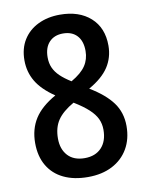

<svg xmlns="http://www.w3.org/2000/svg" viewBox="-83 -784 659 855"><g transform="rotate(-10 246.5 -357.0)"><path d="M246.1 9.8Q182.1 9.8 136 -12.5Q89.8 -34.7 64.7 -77.4Q39.6 -120.1 39.6 -180.2Q39.6 -242.7 69.3 -289.6Q99.1 -336.4 165 -373.5Q107.4 -412.6 82 -455.6Q56.6 -498.5 56.6 -550.8Q56.6 -604.5 80.8 -643.3Q105 -682.1 148.2 -703.1Q191.4 -724.1 247.1 -724.1Q333.5 -724.1 385 -678Q436.5 -631.8 436.5 -551.3Q436.5 -497.6 408.7 -454.8Q380.9 -412.1 318.8 -377Q387.2 -335.9 420.4 -290.8Q453.6 -245.6 453.6 -184.6Q453.6 -126 428.2 -82.3Q402.8 -38.6 356.2 -14.4Q309.6 9.8 246.1 9.8ZM246.1 -75.7Q294.4 -75.7 322 -105Q349.6 -134.3 349.6 -186Q349.6 -212.9 339.1 -235.4Q328.6 -257.8 304.7 -280Q280.8 -302.2 239.3 -327.6Q188 -298.3 165.5 -264.9Q143.1 -231.4 143.1 -182.1Q143.1 -133.8 169.9 -104.7Q196.8 -75.7 246.1 -75.7ZM247.1 -422.9Q293.5 -449.7 312.7 -478.8Q332 -507.8 332 -545.4Q332 -590.3 309.3 -614.7Q286.6 -639.2 246.1 -639.2Q206.5 -639.2 183.6 -614.7Q160.6 -590.3 160.6 -545.9Q160.6 -519.5 169.9 -498.8Q179.2 -478 198.2 -459.7Q217.3 -441.4 247.1 -422.9Z"/></g></svg>

Font: Open Sans
Style: Regular
Weight: 600
Width: 3
Foundry: Ascender Corporation
Version: Version 1.000